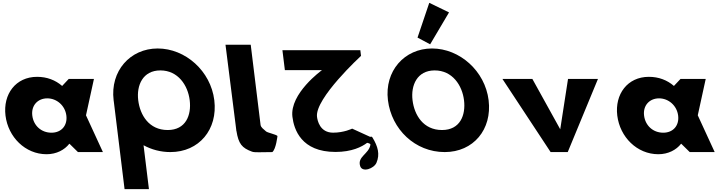

<svg xmlns="http://www.w3.org/2000/svg" viewBox="-20 -1067 5084 1347"><path d="M18.6 -256C37 -106 156.8 15 306.8 15C376.8 15 433 -16 465.9 -58H467.9L527 0H702L583.3 -258L639 -513H462L416 -464C369 -505 309.2 -528 240.2 -528C90.2 -528 0.1 -406 18.6 -256ZM206.6 -256C197.8 -327 244.7 -377 311.7 -377C377.7 -377 436.8 -327 445.6 -256C454.2 -186 410.3 -136 341.3 -136C269.3 -136 215.2 -186 206.6 -256Z M949.7 -363.9C936.9 -468.5 981.8 -573 1105.1 -573C1229.2 -573 1298.1 -468.5 1310.9 -363.9C1323.8 -259.4 1283.9 -154.8 1156.4 -154.8C1025.5 -154.8 962.5 -259.4 949.7 -363.9ZM777.1 -363.9C777.6 -359.8 778.2 -355.7 778.8 -351.7L853.9 260H1024.9L987.1 -48.1C1042.9 -17.5 1106.9 -0.1 1175.4 -0.1C1376.9 -0.1 1508.6 -159.1 1483.5 -363.9C1458.3 -568.8 1280.8 -726.9 1086.2 -726.9C893.2 -726.9 752 -568.8 777.1 -363.9Z M1562 -753H1739L1808 -191C1810.4 -173 1827.8 -161.8 1846.6 -145C1856.9 -135.7 1917.1 -124 1926.6 -113C1926.6 -113 1916.7 -21.3 1890.6 0C1806.5 0 1768.1 4.3 1748.1 -3C1677.4 -28.9 1653.4 -57.6 1638.8 -148L1638.3 -148L1636.1 -166.5C1634.7 -176.7 1633.4 -187.5 1632.1 -199L1631.9 -200Z M2317.2 -136.2C2223.7 -136.2 2207.2 -222 2204 -247.5C2188.2 -376.7 2512.8 -675 2512.8 -675L2507.9 -715H1961.3L1978.6 -574.8H2238.7C2238.7 -574.8 2011.4 -411.5 2031.5 -247.5C2042.3 -159.1 2093.2 -1 2333.8 -1C2447.8 -1 2517.9 -36.5 2555.7 -65C2567.9 -62.6 2579.9 -58.6 2578.6 -51C2567.6 14 2484.8 32 2507.1 99C2522.7 145 2603.2 116 2621.1 75C2646.8 15 2631 -40 2593.4 -102C2589.2 -109 2583.5 -109.6 2577.3 -106.7L2450.6 -164.6C2450.6 -164.6 2393.7 -136.2 2317.2 -136.2Z M2909.2 -803.2 2997.8 -756.1 3130.2 -980 2991.6 -1047.2ZM2701.6 -363.9C2726.8 -159.1 2892.5 -0.1 3099.9 -0.1C3301.4 -0.1 3433.1 -159.1 3408 -363.9C3382.8 -568.8 3205.3 -726.9 3010.7 -726.9C2817.7 -726.9 2676.5 -568.8 2701.6 -363.9ZM2874.2 -363.9C2861.4 -468.5 2906.3 -573 3029.6 -573C3153.7 -573 3222.6 -468.5 3235.4 -363.9C3248.3 -259.4 3208.4 -154.8 3080.9 -154.8C2950 -154.8 2887 -259.4 2874.2 -363.9Z M3715 -513H3505L3843 0H3963L4175 -513H3965L3910.4 -160Z M4310.6 -256C4329 -106 4448.8 15 4598.8 15C4668.8 15 4725 -16 4757.9 -58H4759.9L4819 0H4994L4875.3 -258L4931 -513H4754L4708 -464C4661 -505 4601.2 -528 4532.2 -528C4382.2 -528 4292.1 -406 4310.6 -256ZM4498.6 -256C4489.8 -327 4536.7 -377 4603.7 -377C4669.7 -377 4728.8 -327 4737.6 -256C4746.2 -186 4702.3 -136 4633.3 -136C4561.3 -136 4507.2 -186 4498.6 -256Z"/></svg>

Font: Hussar
Style: BdOpOblOne
Weight: 700
Foundry: Cannot Into Space Fonts
Version: Version 2.00